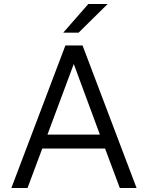

<svg xmlns="http://www.w3.org/2000/svg" viewBox="-20 -943 742 963"><path d="M665 0H581L507 -198H192L118 0H37L308 -715H394ZM218 -268H481L350 -622ZM520 -923 374 -779H297L423 -923Z"/></svg>

Font: Wix Madefor Text
Style: Regular
Weight: 400
Designer: Dalton Maag Ltd
Foundry: Dalton Maag Ltd
Version: Version 3.100